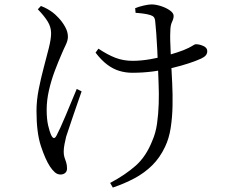

<svg xmlns="http://www.w3.org/2000/svg" viewBox="-20 -785 1040 868"><path d="M478 42Q546 6 593.5 -36Q641 -78 669 -150Q684 -184 690 -226.5Q696 -269 697.5 -315.5Q699 -362 697 -407Q695 -452 694 -489Q693 -520 691 -559.5Q689 -599 686.5 -633.5Q684 -668 682 -685Q681 -701 675.5 -707.5Q670 -714 659 -717Q647 -721 628.5 -723.5Q610 -726 593 -727L591 -748Q608 -755 630 -760Q652 -765 665 -765Q684 -765 707.5 -757.5Q731 -750 748 -738Q765 -726 765 -713Q765 -701 757.5 -685.5Q750 -670 750 -643Q749 -628 749.5 -603.5Q750 -579 751.5 -551.5Q753 -524 754 -497Q756 -458 758.5 -408.5Q761 -359 760 -306.5Q759 -254 751.5 -206Q744 -158 726 -121Q703 -72 668 -37.5Q633 -3 588 21Q543 45 490 63ZM254 4Q239 4 227.5 -6.5Q216 -17 206 -32Q185 -64 165 -124.5Q145 -185 145 -283Q145 -331 155 -381.5Q165 -432 178 -480.5Q191 -529 201 -569Q211 -609 211 -635Q211 -663 195.5 -688Q180 -713 151 -743L165 -758Q183 -751 195 -744Q207 -737 218 -729Q229 -721 245.5 -703.5Q262 -686 274.5 -663.5Q287 -641 287 -619Q287 -602 277 -581.5Q267 -561 257 -537Q243 -505 227.5 -464Q212 -423 201.5 -377.5Q191 -332 191 -289Q191 -247 197.5 -218.5Q204 -190 212 -173Q218 -161 224 -161Q230 -161 236 -173Q242 -184 253 -208Q264 -232 277 -263Q290 -294 303 -325.5Q316 -357 327 -383L349 -372Q340 -346 329.5 -316Q319 -286 309 -256.5Q299 -227 291 -203Q283 -179 279 -167Q275 -150 271.5 -132.5Q268 -115 268 -99Q268 -84 271.5 -73.5Q275 -63 279 -51.5Q283 -40 283 -23Q283 -10 274.5 -3Q266 4 254 4ZM578 -456Q548 -456 519.5 -464.5Q491 -473 464.5 -493Q438 -513 412 -547L425 -565Q467 -537 502.5 -523.5Q538 -510 580 -510Q617 -510 660.5 -517.5Q704 -525 743.5 -536.5Q783 -548 809 -558Q838 -570 849 -577.5Q860 -585 866 -585Q882 -585 899.5 -577Q917 -569 917 -554Q917 -543 910.5 -535Q904 -527 889 -520Q867 -510 834 -499Q801 -488 759.5 -478Q718 -468 672 -462Q626 -456 578 -456Z"/></svg>

Font: Noto Serif SC ExtraLight
Style: Regular
Weight: 400
Version: Version 2.002-H1;hotconv 1.1.0;makeotfexe 2.6.0